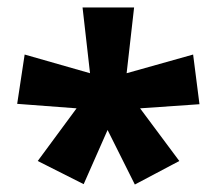

<svg xmlns="http://www.w3.org/2000/svg" viewBox="-20 -780 580 514"><path d="M339 -760 319 -584 497 -634 514 -501 355 -490 460 -349 341 -286 268 -432 204 -287 81 -349 185 -490 26 -502 46 -634 221 -584 201 -760Z"/></svg>

Font: Noto Sans Georgian ExtraBold
Style: Regular
Weight: 800
Designer: Monotype Design Team, Akaki Razmadze
Foundry: Google LLC
Version: Version 2.005; ttfautohint (v1.8.4.7-5d5b)